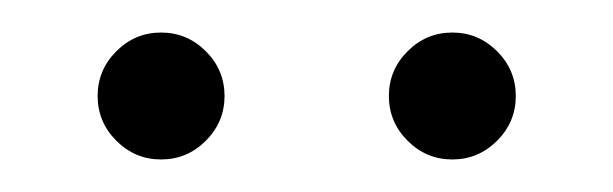

<svg xmlns="http://www.w3.org/2000/svg" viewBox="-20 -718 377 118"><path d="M79 -620Q63 -620 51.5 -631.5Q40 -643 40 -659Q40 -675 51.5 -686.5Q63 -698 79 -698Q95 -698 106.5 -686.5Q118 -675 118 -659Q118 -643 106.5 -631.5Q95 -620 79 -620ZM258 -620Q242 -620 230.5 -631.5Q219 -643 219 -659Q219 -675 230.5 -686.5Q242 -698 258 -698Q274 -698 285.5 -686.5Q297 -675 297 -659Q297 -643 285.5 -631.5Q274 -620 258 -620Z"/></svg>

Font: Kulim Park ExtraLight
Style: Regular
Weight: 275
Designer: Noponies / Dale Sattler
Foundry: Noponies
Version: Version 1.000; ttfautohint (v1.8.3)